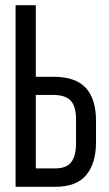

<svg xmlns="http://www.w3.org/2000/svg" viewBox="-20 -720 421 740"><path d="M187 -424Q271 -424 310.5 -381.5Q350 -339 350 -255V-171Q350 -91 312.5 -45.5Q275 0 193 0H40V-700H118V-424ZM193 -71Q236 -71 254.5 -95Q273 -119 273 -167V-260Q273 -311 252 -332.5Q231 -354 187 -354H118V-71Z"/></svg>

Font: Bebas Neue Regular
Style: Regular
Weight: 400
Designer: Ryoichi Tsunekawa & LGV (GE)
Foundry: Free Software Foundation, Inc.
Version: Version 1.003 August 13, 2016